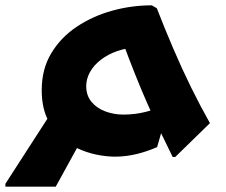

<svg xmlns="http://www.w3.org/2000/svg" viewBox="-43 -529 843 717"><path d="M278.8 -38.6 165.2 168H-22.8V157.2L174.1 -147.8ZM542.6 -498.3Q571.5 -423.6 603.7 -348.5Q635.8 -273.3 670.6 -202.7Q705.4 -132.1 741 -69.2L611.4 57.2H601.8Q573.6 0 550.1 -49Q526.6 -98 505.3 -146.8Q484 -195.6 461.6 -251.4Q439.2 -307.2 413.5 -377.4L473.7 -351.5Q430.7 -351 395.1 -338.4Q359.4 -325.9 333.2 -305.5Q307 -285.2 293 -259.8Q279 -234.3 279 -207.4Q279 -172.3 298.7 -148.6Q318.4 -124.9 350.4 -113Q382.4 -101.1 417.6 -101.1Q461.6 -101.1 501.3 -111.3Q541 -121.4 564.8 -132.8L584.6 -122.7L543.8 20.3Q505.2 37.2 465.8 46.6Q426.3 56 386.8 56Q354.1 56 316.9 48.4Q279.7 40.7 243.4 23.5Q207.1 6.3 177.7 -22.2Q148.2 -50.7 130.5 -92.9Q112.8 -135.1 112.8 -192.4Q112.8 -271.1 148.5 -330.3Q184.1 -389.4 243.5 -429.1Q302.9 -468.8 375.7 -489Q448.5 -509.1 523.8 -509.1Z"/></svg>

Font: Kufam
Style: Italic
Weight: 400
Italic angle: -11°
Designer: Artur Schmal
Foundry: Original Type
Version: Version 1.301; ttfautohint (v1.8.3)